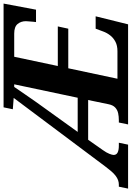

<svg xmlns="http://www.w3.org/2000/svg" viewBox="109 -908 754 1101"><g transform="rotate(-90 486.5 -357.0)"><path d="M-44 0 -33 -53H-21Q-8 -53 4.5 -57.5Q17 -62 29.5 -71.5Q42 -81 55 -96Q68 -111 83 -131L476 -656L411 -661L422 -714H1017L982 -528H911Q912 -533 913 -546Q914 -559 915 -571.5Q916 -584 916 -586Q916 -614 900 -633.5Q884 -653 845 -653H712L659 -403H886L873 -343H646L586 -61H744Q776 -61 798 -72.5Q820 -84 834.5 -102.5Q849 -121 857 -143L873 -186H944L898 0H324L335 -53H348Q369 -53 388 -57Q407 -61 421 -74Q435 -87 440 -113L464 -229H236L177 -145Q162 -124 155.5 -107.5Q149 -91 149 -83Q149 -67 163 -60Q177 -53 202 -53H219L208 0ZM281 -289H477L554 -653H539Q518 -622 496.5 -591Q475 -560 453.5 -529Q432 -498 409 -467Z"/></g></svg>

Font: Noto Serif
Style: Italic
Weight: 400
Italic angle: -12°
Designer: Monotype Design Team
Foundry: Monotype Imaging Inc.
Version: Version 2.013